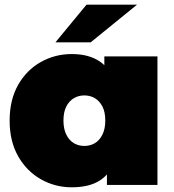

<svg xmlns="http://www.w3.org/2000/svg" viewBox="-20 -787 740 817"><path d="M285 10Q214 10 153.5 -24.5Q93 -59 57 -122.5Q21 -186 21 -274Q21 -362 57 -425.5Q93 -489 153.5 -523Q214 -557 285 -557Q357 -557 403 -526.5Q449 -496 471 -433.5Q493 -371 493 -274Q493 -176 472.5 -113Q452 -50 406.5 -20Q361 10 285 10ZM339 -166Q364 -166 384 -178Q404 -190 416 -214.5Q428 -239 428 -274Q428 -310 416 -333.5Q404 -357 384 -369Q364 -381 339 -381Q314 -381 294 -369Q274 -357 262 -333.5Q250 -310 250 -274Q250 -239 262 -214.5Q274 -190 294 -178Q314 -166 339 -166ZM435 0V-74L434 -274L424 -474V-547H650V0ZM216 -607 348 -767H563L366 -607Z"/></svg>

Font: MOST Montserrat Black
Style: Regular
Weight: 900
Designer: Julieta Ulanovsky
Foundry: Julieta Ulanovsky
Version: Version 8.000;March 11, 2024;FontCreator 15.0.0.2926 64-bit